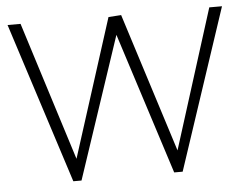

<svg xmlns="http://www.w3.org/2000/svg" viewBox="-45 -623 860 677"><g transform="rotate(-5 385.0 -284.5)"><path d="M188 0 5 -569H51L212 -59H200L362 -566L407 -569L569 -59H558L719 -569H764L575 0H545L376 -527H393L217 0Z"/></g></svg>

Font: Yaldevi ExtraLight ExtraLight
Style: Regular
Weight: 250
Version: Version 1.100